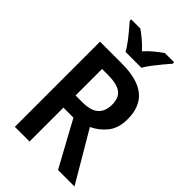

<svg xmlns="http://www.w3.org/2000/svg" viewBox="-273 -1038 1138 1138"><g transform="rotate(45 295.5 -469.0)"><path d="M266 -714Q399 -714 462.5 -662Q526 -610 526 -505Q526 -430 489.5 -384Q453 -338 400 -314L585 0H447L292 -284H208V0H85V-714ZM259 -608H208V-386H264Q336 -386 368 -415.5Q400 -445 400 -501Q400 -559 365.5 -583.5Q331 -608 259 -608ZM235 -778Q223 -800 203 -827Q183 -854 161 -880Q139 -906 122 -926V-938H199Q222 -922 249.5 -899Q277 -876 301 -849Q326 -877 352.5 -898.5Q379 -920 404 -938H482V-926Q465 -907 443 -880.5Q421 -854 400.5 -827Q380 -800 368 -778Z"/></g></svg>

Font: Noto Sans Gurmukhi UI SemiCondensed SemiBold
Style: Regular
Weight: 600
Width: 4
Designer: Jelle Bosma - Monotype Design Team
Foundry: Monotype Imaging Inc.
Version: Version 2.004; ttfautohint (v1.8.4.7-5d5b)